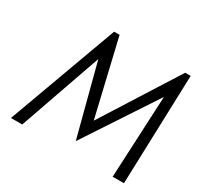

<svg xmlns="http://www.w3.org/2000/svg" viewBox="-136 -787 980 950"><g transform="rotate(30 354.0 -312.5)"><path d="M366.2 -61 259.8 -468.8 95.7 0H31.2L259.8 -625H291L392.6 -193.4L666 -625H697.3L676.8 0H612.3L634.8 -468.8Z"/></g></svg>

Font: Juliett
Style: Italic
Weight: 400
Italic angle: -11.25°
Designer: GGBotNet
Foundry: GGBotNet
Version: 0.60